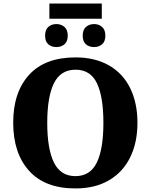

<svg xmlns="http://www.w3.org/2000/svg" viewBox="-20 -1047 845 1077"><path d="M54 -359Q54 -529 143 -627Q232 -725 404 -725Q513 -725 591.5 -680Q670 -635 710.5 -552Q751 -469 751 -358Q751 -247 710 -164Q669 -81 591 -35.5Q513 10 403 10Q232 10 143 -89Q54 -188 54 -359ZM560 -358Q560 -505 523.5 -580.5Q487 -656 404 -656Q320 -656 282.5 -580Q245 -504 245 -358Q245 -212 282.5 -135.5Q320 -59 403 -59Q486 -59 523 -135Q560 -211 560 -358ZM257 -1027H551V-942H257ZM233 -847Q233 -880 251 -896Q269 -912 296 -912Q323 -912 341.5 -896Q360 -880 360 -847Q360 -814 341.5 -798.5Q323 -783 296 -783Q269 -783 251 -798.5Q233 -814 233 -847ZM444 -847Q444 -880 462.5 -896Q481 -912 508 -912Q534 -912 552.5 -896Q571 -880 571 -847Q571 -814 552.5 -798.5Q534 -783 508 -783Q480 -783 462 -798.5Q444 -814 444 -847Z"/></svg>

Font: Noto Serif ExtraBold
Style: Regular
Weight: 800
Designer: Monotype Design Team
Foundry: Monotype Imaging Inc.
Version: Version 1.001